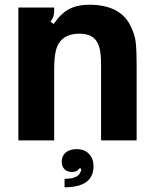

<svg xmlns="http://www.w3.org/2000/svg" viewBox="-20 -596 654 815"><path d="M58 0V-564H210V-552Q210 -537 206.5 -526Q203 -515 194 -504L208 -494Q238 -539 273.5 -557.5Q309 -576 358 -576Q495 -576 537 -480Q553 -447 556.5 -413Q560 -379 560 -320V0H409V-322Q409 -364 403 -389.5Q397 -415 383 -430Q361 -453 317 -453Q263 -453 236 -421Q222 -404 216 -376Q210 -348 210 -302V0ZM254 163Q313 163 322 133Q326 126 324 119H316Q308 134 285 134Q266 134 254 122.5Q242 111 242 90Q242 66 259 51.5Q276 37 305 37Q339 37 358 57.5Q377 78 377 109Q377 199 254 199Z"/></svg>

Font: Open Sauce Sans ExtraBold
Style: Regular
Weight: 800
Designer: Alfredo Marco Pradil
Foundry: Creative Sauce Fz LLC
Version: Version 1.477